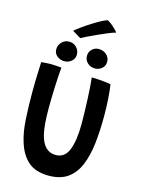

<svg xmlns="http://www.w3.org/2000/svg" viewBox="-152 -1131 910 1234"><g transform="rotate(15 303.0 -514.0)"><path d="M297 17.5Q210 17.5 160.5 -25.8Q111 -69 87.5 -147Q68 -207 62.8 -289.5Q57.5 -372 57.5 -474Q57.5 -505 58.2 -542.2Q59 -579.5 60.5 -614.8Q62 -650 63 -675Q78 -676.5 93.8 -677.8Q109.5 -679 124 -679Q144 -679 163.2 -677.5Q182.5 -676 197.5 -674.5Q192 -614.5 189 -539.8Q186 -465 186 -400.5Q186 -346.5 189.2 -304.2Q192.5 -262 200 -230.5Q225.5 -122.5 306.5 -122.5Q367 -122.5 391.8 -185.5Q416.5 -248.5 416.5 -359.5Q416.5 -386.5 415.5 -427.5Q414.5 -468.5 412.8 -513.8Q411 -559 408.2 -599.2Q405.5 -639.5 402.5 -664.5Q422.5 -664.5 449.8 -662.5Q477 -660.5 500 -657.8Q523 -655 530 -653Q536.5 -611 540 -554.8Q543.5 -498.5 543.5 -444Q543.5 -345 533.8 -261Q524 -177 498 -114.5Q472 -52 423.5 -17.2Q375 17.5 297 17.5ZM406 -725Q377.5 -725 357 -743.5Q336.5 -762 336.5 -790Q336.5 -817 355 -834.8Q373.5 -852.5 399.5 -852.5Q429 -852.5 450.5 -834Q472 -815.5 472 -787Q472 -758.5 451.8 -741.8Q431.5 -725 406 -725ZM204 -719Q177 -719 156 -735.8Q135 -752.5 135 -779.5Q135 -809 155.2 -829Q175.5 -849 203 -849Q232.5 -849 252.2 -829Q272 -809 272 -780.5Q272 -753.5 251.5 -736.2Q231 -719 204 -719ZM408 -1046Q433 -1031.5 454.2 -1010.8Q475.5 -990 479.5 -983Q461 -978.5 430.5 -966Q400 -953.5 366.5 -938.2Q333 -923 305.2 -909.5Q277.5 -896 265 -889L209 -923Q225 -937 252.5 -956.8Q280 -976.5 311 -996Q342 -1015.5 368.2 -1029.5Q394.5 -1043.5 408 -1046Z"/></g></svg>

Font: Grandstander Medium
Style: Regular
Weight: 500
Designer: Tyler Finck
Foundry: Etcetera Type Co
Version: Version 1.200; ttfautohint (v1.8.3)